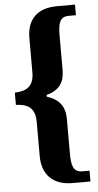

<svg xmlns="http://www.w3.org/2000/svg" viewBox="-60 -796 488 957"><g transform="rotate(-5 184.5 -317.5)"><path d="M263 125H353V71H317C271 71 263 37 263 -25V-197C263 -257 235 -296 173 -315V-324C238 -341 263 -380 263 -440V-610C263 -673 271 -707 317 -707H353V-760H263C164 -760 112 -707 112 -614V-442C112 -368 70 -351 16 -349V-288C70 -285 112 -270 112 -194V-23C112 68 164 125 263 125Z"/></g></svg>

Font: Noto Serif Georgian ExtraCondensed ExtraBold
Style: Regular
Weight: 800
Width: 2
Designer: Monotype Design Team, Akaki Razmadze
Foundry: Google LLC
Version: Version 2.003